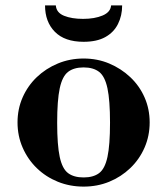

<svg xmlns="http://www.w3.org/2000/svg" viewBox="-20 -679 620 712"><path d="M290 13Q239 13 194.5 -5Q150 -23 116.5 -55.5Q83 -88 64 -131.5Q45 -175 45 -225Q45 -275 64 -318Q83 -361 116.5 -393Q150 -425 194.5 -443.5Q239 -462 290 -462Q341 -462 385 -443.5Q429 -425 463 -393Q497 -361 516 -318Q535 -275 535 -225Q535 -175 516 -131.5Q497 -88 463 -55.5Q429 -23 385 -5Q341 13 290 13ZM290 -21Q326 -21 347.5 -37Q369 -53 378.5 -97Q388 -141 388 -224Q388 -307 378.5 -351.5Q369 -396 347.5 -412.5Q326 -429 290 -429Q254 -429 232.5 -412.5Q211 -396 201.5 -351.5Q192 -307 192 -224Q192 -141 201.5 -97Q211 -53 232.5 -37Q254 -21 290 -21ZM290 -524Q220 -524 183.5 -561Q147 -598 147 -659H187Q189 -632 217.5 -620.5Q246 -609 288 -609Q331 -609 360.5 -621.5Q390 -634 392 -659H433Q433 -621 417.5 -590Q402 -559 370.5 -541.5Q339 -524 290 -524Z"/></svg>

Font: Libre Bodoni SemiBold
Style: Regular
Weight: 600
Designer: Pablo Impallari, Rodrigo Fuenzalida
Foundry: Impallari Type
Version: Version 2.005;gftools[0.9.23]